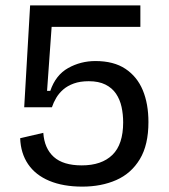

<svg xmlns="http://www.w3.org/2000/svg" viewBox="-20 -680 628 714"><path d="M286 14Q215 14 163.5 -7.5Q112 -29 84.5 -69.5Q57 -110 55 -166L141 -186Q145 -128 180 -96.5Q215 -65 284 -65Q358 -65 398 -104Q438 -143 438 -225Q438 -255 432 -282.5Q426 -310 411.5 -331.5Q397 -353 372 -365.5Q347 -378 310 -378Q278 -378 254.5 -369.5Q231 -361 215 -347Q199 -333 189 -316Q179 -299 173 -281H70L92 -660H502V-580H172L155 -342H167Q187 -401 233.5 -427Q280 -453 335 -453Q403 -453 446.5 -424Q490 -395 511 -344.5Q532 -294 532 -226Q532 -141 500 -88Q468 -35 412.5 -10.5Q357 14 286 14Z"/></svg>

Font: Bricolage Grotesque 24pt
Style: Regular
Weight: 400
Designer: Mathieu Triay
Foundry: Atelier Triay
Version: Version 1.001;gftools[0.9.33.dev8+g029e19f]